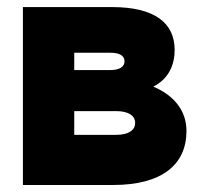

<svg xmlns="http://www.w3.org/2000/svg" viewBox="-20 -528 585 548"><path d="M417.5 -280.8C462.4 -303.2 478.5 -344.2 478.5 -385.7C478.5 -462.4 421.4 -507.8 299.8 -507.8H45.4V0H302.7C442.4 0 512.2 -58.1 512.2 -154.3C512.2 -207.5 481.9 -253.4 417.5 -280.8ZM191.9 -377.4H295.9C320.3 -377.4 335.4 -369.6 335.4 -353C335.4 -336.9 320.3 -328.1 295.9 -328.1H191.9ZM191.9 -143.1V-210.9H311C346.7 -210.9 365.7 -197.8 365.7 -177.2C365.7 -156.2 346.7 -143.1 311 -143.1Z"/></svg>

Font: Giphurs ExtraBold
Style: Regular
Weight: 800
Version: Version 1.000